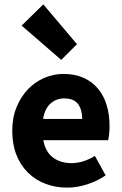

<svg xmlns="http://www.w3.org/2000/svg" viewBox="-20 -846 558 878"><path d="M287 12Q234 12 188 -5.5Q142 -23 108 -56.5Q74 -90 55 -138Q36 -186 36 -248Q36 -308 56 -356.5Q76 -405 108.5 -438.5Q141 -472 183 -490Q225 -508 270 -508Q323 -508 362.5 -490Q402 -472 428.5 -440Q455 -408 468 -364.5Q481 -321 481 -270Q481 -250 479 -232Q477 -214 475 -205H178Q188 -151 222.5 -125.5Q257 -100 307 -100Q360 -100 414 -133L463 -44Q425 -18 378.5 -3Q332 12 287 12ZM177 -302H356Q356 -344 337 -370Q318 -396 273 -396Q238 -396 211.5 -373Q185 -350 177 -302ZM260 -572 79 -729 178 -826 332 -644Z"/></svg>

Font: TT Toshiba Sans
Style: Bold
Weight: 700
Designer: Paul D. Hunt
Foundry: Toshiba Corporation
Version: Version 2.020;PS 2.000;hotconv 1.0.86;makeotf.lib2.5.63406